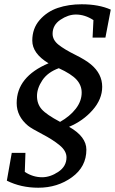

<svg xmlns="http://www.w3.org/2000/svg" viewBox="-20 -738 540 898"><path d="M498 -693 473 -562H413L417 -644Q377 -670 335 -670Q299 -670 262.5 -645.5Q226 -621 226 -580Q226 -551 253.5 -529Q281 -507 330.5 -482.5Q380 -458 405 -437Q458 -393 458 -332Q458 -274 413 -223Q368 -172 303 -145Q384 -99 384 -38Q384 42 316.5 91Q249 140 159 140Q78 140 12 107L35 -23H99L96 66Q134 91 177 91Q215 91 253 65.5Q291 40 291 -2Q291 -32 259 -58.5Q227 -85 177 -111Q127 -137 111 -150Q58 -194 58 -256Q58 -379 207 -442Q131 -488 131 -548Q131 -605 165.5 -644.5Q200 -684 250.5 -701Q301 -718 362 -718Q442 -718 498 -693ZM362 -305Q362 -339 338 -365.5Q314 -392 255 -419Q203 -400 178 -362.5Q153 -325 153 -289Q153 -252 175 -227Q197 -202 261 -168Q307 -194 334.5 -229.5Q362 -265 362 -305Z"/></svg>

Font: Veleka
Style: Italic
Weight: 400
Italic angle: -12°
Designer: Stefan Peev, Context Ltd, 2016; SIL International, 1997-2014.
Foundry: Stefan Peev, Context Ltd, 2016
Version: Version 1.000